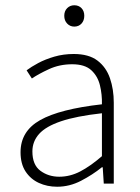

<svg xmlns="http://www.w3.org/2000/svg" viewBox="-20 -697 531 729"><path d="M197 12Q159 12 127.5 -2.5Q96 -17 77 -46Q58 -75 58 -119Q58 -199 132.5 -241Q207 -283 367 -301Q368 -338 359.5 -373Q351 -408 326.5 -430.5Q302 -453 254 -453Q206 -453 166 -434.5Q126 -416 101 -399L81 -430Q98 -443 125 -457.5Q152 -472 186.5 -482Q221 -492 260 -492Q317 -492 350 -467Q383 -442 397.5 -400Q412 -358 412 -307V0H374L370 -62H367Q331 -33 287.5 -10.5Q244 12 197 12ZM205 -26Q246 -26 284.5 -46Q323 -66 367 -104V-267Q269 -256 211.5 -236.5Q154 -217 128.5 -188.5Q103 -160 103 -122Q103 -71 133.5 -48.5Q164 -26 205 -26ZM262 -596Q246 -596 235 -607.5Q224 -619 224 -637Q224 -655 235 -666Q246 -677 262 -677Q279 -677 289.5 -666Q300 -655 300 -637Q300 -619 289.5 -607.5Q279 -596 262 -596Z"/></svg>

Font: Mada Light
Style: Regular
Weight: 300
Designer: Khaled Hosny
Version: Version 1.5